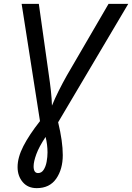

<svg xmlns="http://www.w3.org/2000/svg" viewBox="-20 -734 684 994"><path d="M170 240Q124 240 97.5 208.5Q71 177 71 131Q71 81 101 22.5Q131 -36 187 -107L92 -714H181L233 -345Q239 -305 243.5 -264Q248 -223 249 -187Q263 -222 283.5 -263Q304 -304 326 -343L542 -714H644L281 -101Q305 -2 305 69Q305 142 271 191Q237 240 170 240ZM177 162Q195 162 206 145Q217 128 221.5 103Q226 78 226 55Q226 36 223.5 15Q221 -6 216 -25Q182 26 168 64.5Q154 103 154 127Q154 162 177 162Z"/></svg>

Font: Manna Sans
Style: Italic
Weight: 400
Italic angle: -12°
Designer: Monotype Design Team
Foundry: Monotype Imaging Inc.
Version: Version 2.001.1; ttfautohint (v1.8.2)